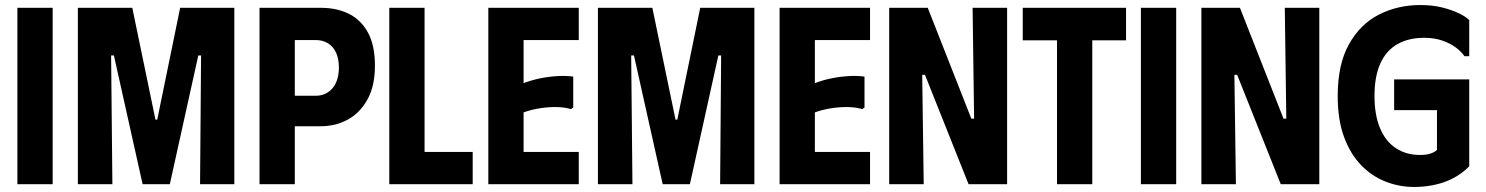

<svg xmlns="http://www.w3.org/2000/svg" viewBox="-20 -731 5897 762"><path d="M49 -700H189V0H49Z M289 0V-700H505L597 -256H604L695 -700H910V0H774L778 -511H767L654 0H546L432 -511H421L426 0Z M1010 0V-700H1253Q1317 -700 1365 -676Q1413 -652 1440.5 -601.5Q1468 -551 1468 -470Q1468 -390 1438.5 -336.5Q1409 -283 1360.5 -256.5Q1312 -230 1253 -230H1150V0ZM1150 -351H1234Q1261 -351 1282 -365Q1303 -379 1314 -404Q1325 -429 1325 -463Q1325 -497 1314 -521.5Q1303 -546 1282 -559Q1261 -572 1234 -572H1150Z M1525 -700H1665V-128H1856V0H1525Z M2277 -700V-572H2058V-401Q2089 -413 2123.5 -420Q2158 -427 2192 -429Q2226 -431 2255 -427V-304L2246 -298Q2223 -305 2192.5 -306Q2162 -307 2127 -302Q2092 -297 2058 -285V-128H2277V0H1918V-700Z M2353 0V-700H2569L2661 -256H2668L2759 -700H2974V0H2838L2842 -511H2831L2718 0H2610L2496 -511H2485L2490 0Z M3433 -700V-572H3214V-401Q3245 -413 3279.5 -420Q3314 -427 3348 -429Q3382 -431 3411 -427V-304L3402 -298Q3379 -305 3348.5 -306Q3318 -307 3283 -302Q3248 -297 3214 -285V-128H3433V0H3074V-700Z M3840 -700H3977V0H3824L3651 -434H3640L3646 0H3509V-700H3662L3835 -260H3846Z M4449 -700V-571H4315V0H4175V-571H4039V-700Z M4508 -700H4648V0H4508Z M5079 -700H5216V0H5063L4890 -434H4879L4885 0H4748V-700H4901L5074 -260H5085Z M5289 -350Q5289 -475 5333.5 -555Q5378 -635 5452.5 -673Q5527 -711 5617 -711Q5666 -711 5705 -701Q5744 -691 5771.5 -677.5Q5799 -664 5811 -651V-508H5792Q5780 -526 5757 -543Q5734 -560 5702.5 -570.5Q5671 -581 5632 -581Q5570 -581 5525.5 -555.5Q5481 -530 5458 -478.5Q5435 -427 5435 -350Q5435 -276 5456.5 -223.5Q5478 -171 5519 -143.5Q5560 -116 5616 -116Q5640 -116 5657 -121.5Q5674 -127 5683 -136V-294H5513V-416H5811V-71Q5768 -28 5712.5 -8.5Q5657 11 5592 11Q5533 11 5478.5 -10.5Q5424 -32 5381.5 -76Q5339 -120 5314 -188Q5289 -256 5289 -350Z"/></svg>

Font: Phudu Light SemiBold
Style: Regular
Weight: 600
Version: Version 1.005;gftools[0.9.23]